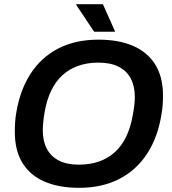

<svg xmlns="http://www.w3.org/2000/svg" viewBox="-20 -888 822 920"><path d="M359 12Q262 12 193 -18Q124 -48 87.5 -107.5Q51 -167 51 -256Q51 -280 52.5 -303Q54 -326 58 -348Q76 -457 127 -535.5Q178 -614 260 -656Q342 -698 452 -698Q549 -698 618 -668Q687 -638 724 -578.5Q761 -519 761 -430Q761 -408 759.5 -386Q758 -364 754 -342Q737 -232 685.5 -152.5Q634 -73 551.5 -30.5Q469 12 359 12ZM357 -99Q412 -99 455.5 -114.5Q499 -130 531.5 -160Q564 -190 585 -234Q606 -278 616 -335Q619 -351 621 -364Q623 -377 624 -387Q625 -397 625.5 -406Q626 -415 626 -423Q626 -475 606.5 -512Q587 -549 548 -568.5Q509 -588 452 -588Q398 -588 354.5 -572.5Q311 -557 278.5 -527Q246 -497 225 -453Q204 -409 194 -352Q191 -336 189.5 -323Q188 -310 187 -299.5Q186 -289 185.5 -280.5Q185 -272 185 -264Q185 -212 204.5 -175Q224 -138 262.5 -118.5Q301 -99 357 -99ZM431 -736 345 -865 346 -868H473L532 -736Z"/></svg>

Font: Archivo SemiBold SemiBold
Style: Italic
Weight: 600
Italic angle: -10°
Version: Version 2.001